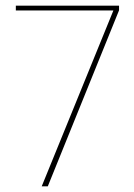

<svg xmlns="http://www.w3.org/2000/svg" viewBox="-20 -659 474 679"><path d="M127.5 0 381 -622H36V-639H401V-622.5L149 0Z"/></svg>

Font: Anek Telugu Thin
Style: Regular
Weight: 250
Version: Version 1.003